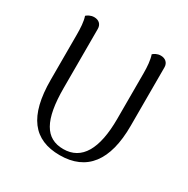

<svg xmlns="http://www.w3.org/2000/svg" viewBox="-162 -846 982 1003"><g transform="rotate(30 329.0 -344.5)"><path d="M573 -658C573 -686 553 -702 527 -702C504 -702 489 -691 481 -684C491 -655 494 -616 494 -577V-302C494 -120 439 -24 328 -24C220 -24 171 -109 171 -302V-658C171 -686 152 -702 125 -702C103 -702 87 -691 79 -684C89 -655 91 -616 91 -577V-305C91 -86 170 13 328 13C490 13 573 -95 573 -305Z"/></g></svg>

Font: Arima Koshi
Style: Regular
Weight: 400
Designer: Joana Correia and Natanael Gama
Foundry: NDISCOVER
Version: Version 1.019;PS 001.019;hotconv 1.0.88;makeotf.lib2.5.64775